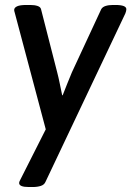

<svg xmlns="http://www.w3.org/2000/svg" viewBox="-20 -545 528 772"><path d="M96 207Q57 207 57 191Q57 185 64 173L164 -25L43 -480Q41 -489 39 -495Q37 -501 37 -505Q37 -514 48.5 -519.5Q60 -525 86 -525H102Q119 -525 131 -521Q143 -517 145 -508L210 -254Q215 -235 220 -210.5Q225 -186 230 -162H232Q241 -185 251 -210Q261 -235 269 -254L387 -508Q392 -517 404.5 -521Q417 -525 434 -525H444Q488 -525 488 -508Q488 -501 484 -491L163 186Q158 198 144 202.5Q130 207 111 207Z"/></svg>

Font: Asap Medium
Style: Italic
Weight: 500
Italic angle: -6°
Designer: Pablo Cosgaya
Foundry: Omnibus-Type
Version: Version 3.001; ttfautohint (v1.8.3)